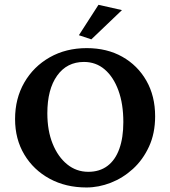

<svg xmlns="http://www.w3.org/2000/svg" viewBox="-20 -786 722 814"><path d="M346.7 8.8Q258.8 8.8 190.4 -28.3Q122.1 -65.4 83 -130.9Q43.9 -196.3 43.9 -281.2Q43.9 -368.2 83 -436Q122.1 -503.9 190.9 -543Q259.8 -582 347.7 -582Q433.6 -582 498.5 -545.4Q563.5 -508.8 600.6 -443.8Q637.7 -378.9 637.7 -293Q637.7 -220.7 611.8 -164.6Q585.9 -108.4 543.5 -69.8Q501 -31.2 449.7 -11.2Q398.4 8.8 346.7 8.8ZM354.5 -57.6Q402.3 -57.6 435.5 -82.5Q468.8 -107.4 485.8 -154.8Q502.9 -202.1 502.9 -268.6Q502.9 -345.7 481.9 -402.8Q460.9 -460 423.8 -491.7Q386.7 -523.4 335.9 -523.4Q263.7 -523.4 222.2 -465.3Q180.7 -407.2 180.7 -305.7Q180.7 -232.4 203.1 -176.8Q225.6 -121.1 264.6 -89.4Q303.7 -57.6 354.5 -57.6ZM367.2 -619.1 314.5 -636.7 397.5 -765.6 497.1 -743.2Z"/></svg>

Font: Crimson Pro SemiBold
Style: Regular
Weight: 600
Designer: Jacques Le Bailly
Foundry: Baron von Fonthausen
Version: Version 1.003